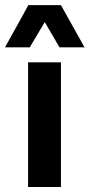

<svg xmlns="http://www.w3.org/2000/svg" viewBox="-57 -744 356 764"><path d="M121.1 -656.2Q135.7 -630.9 179.7 -555.7Q205.1 -555.7 279.3 -555.7Q255.9 -597.7 185.5 -723.6Q179.7 -723.6 161.1 -723.6Q134.8 -723.6 55.7 -723.6Q33.2 -681.6 -37.1 -555.7Q-12.7 -555.7 61.5 -555.7Q77.1 -581.1 121.1 -656.2ZM54.7 0Q87.9 0 185.5 0Q185.5 -124 185.5 -496.1Q153.3 -496.1 54.7 -496.1Q54.7 -464.8 54.7 -372.1Q54.7 -279.3 54.7 0Z"/></svg>

Font: BM-Biotif
Style: Bold
Weight: 400
Designer: Deni Anggara
Version: Version 1.000;PS 001.000;hotconv 1.0.88;makeotf.lib2.5.64776